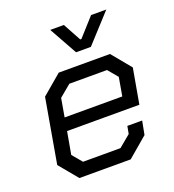

<svg xmlns="http://www.w3.org/2000/svg" viewBox="-128 -800 818 901"><g transform="rotate(-20 280.5 -350.0)"><path d="M38 -93 94 -414 193 -498H449L528 -402L497 -227H136L116 -115L157 -66H344L403 -115L410 -153H484L471 -85L371 0H115ZM435 -291 451 -383 410 -432H222L163 -383L147 -291ZM224 -700H292L341 -610H347L428 -700H504L376 -560H302Z"/></g></svg>

Font: Chakra Petch
Style: Italic
Weight: 400
Italic angle: -10°
Designer: Katatrad Aksorn Co.,Ltd.
Foundry: Cadson Demak Co.,Ltd.
Version: Version 1.000; ttfautohint (v1.6)